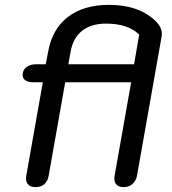

<svg xmlns="http://www.w3.org/2000/svg" viewBox="-20 -759 708 789"><path d="M87 -26Q87 -33 88 -37L156 -421H117Q95 -421 84 -429Q73 -437 73 -451Q73 -471 88.5 -483Q104 -495 129 -495H168L177 -542Q193 -638 258 -688.5Q323 -739 428 -739Q551 -739 620 -672Q645 -647 645 -621Q645 -612 644 -608L543 -37Q539 -16 524.5 -3Q510 10 488 10Q470 10 460 1Q450 -8 450 -24Q450 -32 451 -37L519 -421H248L180 -37Q176 -14 162 -2Q148 10 126 10Q107 10 97 0.5Q87 -9 87 -26ZM531 -495 552 -617Q506 -662 415 -662Q355 -662 317.5 -632.5Q280 -603 270 -546L261 -495Z"/></svg>

Font: Kodchasan Medium
Style: Italic
Weight: 500
Italic angle: -10°
Version: Version 1.000; ttfautohint (v1.6)